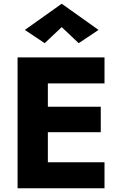

<svg xmlns="http://www.w3.org/2000/svg" viewBox="-20 -1007 643 1027"><path d="M186 0H539V-139H186ZM186 -561H539V-700H186ZM186 -300H519V-436H186ZM74 -700V0H236V-700ZM310 -862 401 -776 507 -847 310 -987 113 -847 219 -776Z"/></svg>

Font: Jost
Style: Bold
Weight: 700
Version: Version 3.710